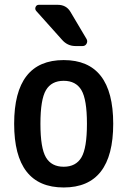

<svg xmlns="http://www.w3.org/2000/svg" viewBox="-20 -785 540 814"><path d="M325.2 -402.8Q301.8 -442.4 250 -442.4Q198.2 -442.4 174.8 -402.8Q151.4 -363.3 151.4 -260.3Q151.4 -157.2 174.8 -117.7Q198.2 -78.1 250 -78.1Q301.8 -78.1 325.2 -117.7Q348.6 -157.2 348.6 -260.3Q348.6 -363.3 325.2 -402.8ZM460 -260.3Q460 9.8 250 9.8Q40 9.8 40 -260.3Q40 -530.3 250 -530.3Q460 -530.3 460 -260.3ZM224.6 -764.6Q260.7 -764.6 278.3 -735.4L346.7 -620.1Q352.5 -610.4 347.2 -600.1Q341.8 -589.8 330.1 -589.8H299.8Q265.6 -589.8 242.2 -617.2L133.8 -738.3Q127 -746.1 130.9 -755.4Q134.8 -764.6 144.5 -764.6Z"/></svg>

Font: Rounded-L Mgen+ 1m medium
Style: Regular
Weight: 500
Designer: [Source Han Sans]
Ryoko NISHIZUKA  (kana & ideographs); Paul D. Hunt (Latin, Greek & Cyrillic); Wenlong ZHANG  (bopomofo
Version: Version 1.059.20150602